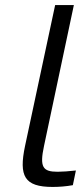

<svg xmlns="http://www.w3.org/2000/svg" viewBox="-20 -730 320 759"><path d="M208 -51C149 -51 136 -69 154 -153L272 -710H198L79 -153C54 -34 76 9 188 9C213 9 241 7 268 2L280 -56C255 -53 224 -51 208 -51Z"/></svg>

Font: LT Wave Light
Style: Italic
Weight: 300
Designer: Daniel Lyons
Version: Version 2.5 (Glyphs App)